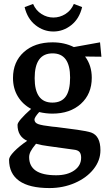

<svg xmlns="http://www.w3.org/2000/svg" viewBox="-20 -720 568 975"><path d="M26 91Q26 76 51.5 49.5Q77 23 118 -5Q69 -27 69 -86Q69 -105 138 -167Q95 -190 70.5 -230.5Q46 -271 46 -324Q46 -406 101 -455.5Q156 -505 247 -505Q307 -505 355 -481L488 -505L495 -432L412 -433Q446 -388 446 -325Q446 -243 391 -193Q336 -143 246 -143Q213 -143 179 -151Q155 -124 155 -113Q155 -97 173.5 -90Q192 -83 245 -77Q259 -75 266 -75Q324 -68 373 -61Q422 -54 443 -47Q490 -30 490 43Q490 95 455 139Q420 183 360.5 209Q301 235 231 235Q129 235 77.5 198.5Q26 162 26 91ZM336 -326Q336 -449 247 -449Q156 -449 156 -323Q156 -199 246 -199Q292 -199 314 -230Q336 -261 336 -326ZM265 170Q322 170 357 145.5Q392 121 392 81Q392 61 383.5 51.5Q375 42 355 40L225 22Q192 18 163 10Q143 34 135.5 49Q128 64 128 78Q128 170 265 170ZM251 -631Q284 -631 312.5 -649Q341 -667 355 -700L397 -684Q383 -625 342 -592.5Q301 -560 251 -560Q201 -560 160 -592.5Q119 -625 105 -684L148 -700Q162 -667 190.5 -649Q219 -631 251 -631Z"/></svg>

Font: Andada Pro SemiBold
Style: Regular
Weight: 600
Designer: Carolina Giovagnoli
Foundry: Huerta Tipografica
Version: Version 3.005